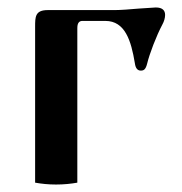

<svg xmlns="http://www.w3.org/2000/svg" viewBox="-20 -489 487 514"><path d="M74 0C91 3 109 5 130 5C151 5 170 3 187 0V-414C187 -430 194 -433 201 -433H262C315 -433 331 -380 341 -320C343 -305 349 -300 357 -300C365 -300 370 -303 374 -319C380 -344 398 -392 415 -424C419 -431 422 -441 422 -449C422 -461 415 -469 397 -469C395 -469 367 -467 351 -466C330 -464 301 -462 287 -462H108C74 -462 74 -444 74 -417Z"/></svg>

Font: Monomakh Unicode
Style: Regular
Weight: 400
Version: Version 1.2